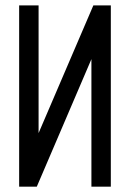

<svg xmlns="http://www.w3.org/2000/svg" viewBox="-20 -704 490 724"><path d="M52.2 0V-683.6H125.5V-202.1L332 -683.6H397.9V0H324.7V-481L118.7 0Z"/></svg>

Font: Anka/Coder Narrow
Style: Regular
Weight: 400
Width: 3
Monospace: yes
Version: Version 001.100